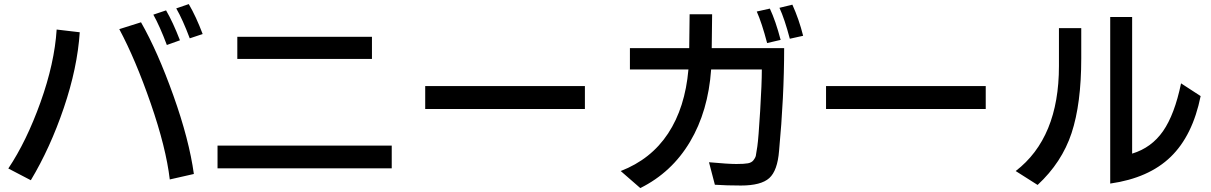

<svg xmlns="http://www.w3.org/2000/svg" viewBox="-20 -871 6040 958"><path d="M21.5 -30.3Q112.3 -166 182.1 -360.8Q252 -555.7 262.7 -723.6L377.9 -710Q366.2 -532.2 298.3 -332.5Q230.5 -132.8 133.8 28.3ZM575.2 -725.6 683.6 -759.8Q766.6 -614.3 845.2 -394Q923.8 -173.8 947.3 -2.9L827.1 24.4Q808.6 -133.8 732.4 -354Q656.2 -574.2 575.2 -725.6ZM745.1 -797.9 808.6 -819.3Q842.8 -760.7 877.9 -669.9L812.5 -646.5Q777.3 -740.2 745.1 -797.9ZM859.4 -829.1 921.9 -850.6Q958 -789.1 991.2 -701.2L926.8 -679.7Q891.6 -773.4 859.4 -829.1Z M1065.4 -31.2V-144.5H1934.6V-31.2ZM1164.1 -577.1V-687.5H1835.9V-577.1Z M2101.6 -327.1V-441.4H2898.4V-327.1Z M3077.1 -17.6Q3228.5 -76.2 3313.5 -205.1Q3398.4 -334 3415 -524.4H3123V-630.9H3418.9L3420.9 -799.8H3533.2L3531.2 -630.9H3892.6Q3892.6 -388.7 3867.2 -118.2Q3859.4 -19.5 3818.4 17.6Q3777.3 54.7 3676.8 54.7Q3605.5 54.7 3546.9 50.8L3517.6 -61.5Q3614.3 -52.7 3653.8 -52.7Q3693.4 -52.7 3711.9 -56.2Q3730.5 -59.6 3739.7 -71.8Q3749 -84 3751 -92.3Q3752.9 -100.6 3758.8 -140.6Q3764.6 -180.7 3772.9 -317.9Q3781.2 -455.1 3781.2 -524.4H3528.3Q3513.7 -316.4 3422.9 -163.6Q3332 -10.7 3174.8 67.4ZM3755.9 -813.5 3821.3 -828.1Q3850.6 -765.6 3875 -671.9L3807.6 -656.2Q3781.2 -756.8 3755.9 -813.5ZM3869.1 -832 3933.6 -847.7Q3966.8 -774.4 3987.3 -692.4L3920.9 -677.7Q3894.5 -777.3 3869.1 -832Z M4101.6 -327.1V-441.4H4898.4V-327.1Z M5047.9 -17.6Q5263.7 -183.6 5263.7 -541V-730.5H5375V-580.1Q5375 -353.5 5326.7 -207Q5278.3 -60.5 5157.2 51.8ZM5519.5 44.9V-786.1H5628.9V-104.5Q5725.6 -133.8 5783.2 -216.8Q5840.8 -299.8 5873 -455.1L5970.7 -391.6Q5930.7 -194.3 5821.3 -88.4Q5711.9 17.6 5519.5 44.9Z"/></svg>

Font: GenEi M Gothic v2 Medium
Style: Regular
Weight: 500
Version: Version 2.0